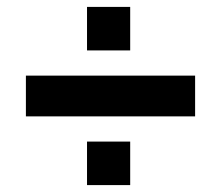

<svg xmlns="http://www.w3.org/2000/svg" viewBox="-20 -565 640 556"><path d="M232 -419V-545H357V-419ZM55 -228V-346H545V-228ZM232 -29V-155H357V-29Z"/></svg>

Font: Mulish Black
Style: Regular
Weight: 900
Designer: Vernon Adams
Foundry: Vernon Adams
Version: Version 3.603; ttfautohint (v1.8.3)